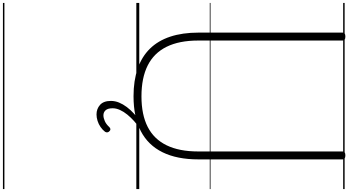

<svg xmlns="http://www.w3.org/2000/svg" viewBox="-552 -911 2371 1307"><g transform="rotate(90 633.5 -257.5)"><path d="M635 19Q529 19 447.5 -9Q366 -37 311.5 -92.5Q257 -148 229.5 -231Q202 -314 202 -423V-1404Q202 -1414 208.5 -1418.5Q215 -1423 229 -1423Q243 -1423 249.5 -1418.5Q256 -1414 256 -1404V-421Q256 -292 298.5 -206Q341 -120 425.5 -77.5Q510 -35 636 -35Q761 -35 844 -77.5Q927 -120 969 -206Q1011 -292 1011 -421V-1404Q1011 -1414 1017.5 -1418.5Q1024 -1423 1038 -1423Q1065 -1423 1065 -1404V-423Q1065 -277 1016.5 -178.5Q968 -80 872.5 -30.5Q777 19 635 19ZM759 271Q721 271 694 247Q667 223 667 173Q667 145 678 118Q689 91 708.5 65Q728 39 754.5 15Q781 -9 813 -31L851 -30V-24Q828 -6 804 15.5Q780 37 760 61.5Q740 86 728.5 111.5Q717 137 717 161Q717 194 730.5 209Q744 224 765 224Q783 224 804.5 214.5Q826 205 845 184Q852 177 859 176.5Q866 176 872 182Q880 189 881 197Q882 205 877 213Q864 230 844.5 243.5Q825 257 802.5 264Q780 271 759 271ZM0 898H1267V908H0ZM0 -20H1267V0H0ZM0 -505H1267V-500H0ZM0 -1418H1267V-1408H0Z"/></g></svg>

Font: Playwrite FR Trad Guides
Style: Regular
Weight: 400
Designer: Veronika Burian, José Scaglione
Foundry: TypeTogether
Version: Version 1.003